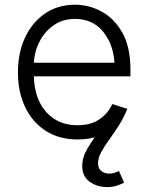

<svg xmlns="http://www.w3.org/2000/svg" viewBox="-20 -573 620 805"><path d="M304.7 11.7Q228 11.7 172.1 -24.2Q116.2 -60.1 85.7 -123.5Q55.2 -187 55.2 -269.5Q55.2 -352.1 85.2 -416Q115.2 -480 169.2 -516.6Q223.1 -553.2 294.4 -553.2Q354 -553.2 407.2 -523.9Q460.4 -494.6 493.7 -434.6Q526.9 -374.5 526.9 -281.7V-252.9H122.1Q124 -159.7 173.3 -103.8Q222.7 -47.9 305.2 -47.9Q362.3 -47.9 398.9 -74.2Q435.5 -100.6 450.7 -136.7L513.7 -116.7Q495.1 -65.4 441.2 -26.9Q387.2 11.7 304.7 11.7ZM122.1 -310.1H460Q454.6 -389.6 411.1 -441.7Q367.7 -493.7 294.4 -493.7Q245.1 -493.7 207.5 -468.8Q169.9 -443.8 147.5 -402.1Q125 -360.4 122.1 -310.1ZM429.2 211.4Q387.2 211.4 356 189Q324.7 166.5 324.7 123Q324.7 86.4 347.2 48.8Q369.6 11.2 400.4 -29.3L513.7 -116.7Q499 -79.1 478.3 -46.9Q457.5 -14.6 437.5 12.9Q417.5 40.5 404.3 64.9Q391.1 89.4 391.1 111.3Q391.1 133.3 404.5 144Q418 154.8 438.5 154.8Q450.2 154.8 460.2 151.6Q470.2 148.4 478.5 143.6L500.5 192.9Q487.8 199.2 470.2 205.3Q452.6 211.4 429.2 211.4Z"/></svg>

Font: Inter Light
Style: Regular
Weight: 300
Designer: Rasmus Andersson
Foundry: rsms
Version: Version 4.000;git-a52131595